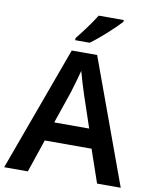

<svg xmlns="http://www.w3.org/2000/svg" viewBox="-100 -1012 870 1087"><g transform="rotate(10 335.5 -469.0)"><path d="M522 -928V-938H378C351 -893 301 -827 271 -790V-778H354C404 -813 489 -891 522 -928ZM534 0H670L408 -717H262L0 0H136L200 -189H469ZM374 -483 436 -299H235L298 -483C305 -506 325 -572 335 -613C344 -578 365 -510 374 -483Z"/></g></svg>

Font: Noto Sans Arabic SemBd
Style: Regular
Weight: 600
Designer: Monotype Design Team, Nadine Chahine, Nizar Qandah and Khaled Hosny
Foundry: Monotype Imaging Inc.
Version: Version 2.012